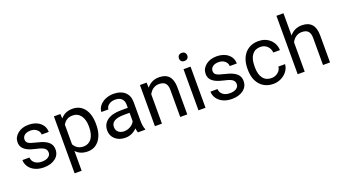

<svg xmlns="http://www.w3.org/2000/svg" viewBox="-68 -1432 4141 2317"><g transform="rotate(-20 2002.5 -273.5)"><path d="M376 -140.1Q376 -176.8 348.4 -197Q320.8 -217.3 252.2 -231.9Q183.6 -246.6 143.3 -267.1Q103 -287.6 83.7 -315.9Q64.5 -344.2 64.5 -383.3Q64.5 -448.2 119.4 -493.2Q174.3 -538.1 259.8 -538.1Q349.6 -538.1 405.5 -491.7Q461.4 -445.3 461.4 -373H370.6Q370.6 -410.2 339.1 -437Q307.6 -463.9 259.8 -463.9Q210.4 -463.9 182.6 -442.4Q154.8 -420.9 154.8 -386.2Q154.8 -353.5 180.7 -336.9Q206.5 -320.3 274.2 -305.2Q341.8 -290 383.8 -269Q425.8 -248 446 -218.5Q466.3 -189 466.3 -146.5Q466.3 -75.7 409.7 -33Q353 9.8 262.7 9.8Q199.2 9.8 150.4 -12.7Q101.6 -35.2 74 -75.4Q46.4 -115.7 46.4 -162.6H136.7Q139.2 -117.2 173.1 -90.6Q207 -64 262.7 -64Q314 -64 345 -84.7Q376 -105.5 376 -140.1Z M1030.3 -258.3Q1030.3 -137.7 975.1 -64Q919.9 9.8 825.7 9.8Q729.5 9.8 674.3 -51.3V203.1H584V-528.3H666.5L670.9 -469.7Q726.1 -538.1 824.2 -538.1Q919.4 -538.1 974.9 -466.3Q1030.3 -394.5 1030.3 -266.6ZM939.9 -268.6Q939.9 -357.9 901.9 -409.7Q863.8 -461.4 797.4 -461.4Q715.3 -461.4 674.3 -388.7V-136.2Q714.8 -64 798.3 -64Q863.3 -64 901.6 -115.5Q939.9 -167 939.9 -268.6Z M1471.2 0Q1463.4 -15.6 1458.5 -55.7Q1395.5 9.8 1308.1 9.8Q1230 9.8 1179.9 -34.4Q1129.9 -78.6 1129.9 -146.5Q1129.9 -229 1192.6 -274.7Q1255.4 -320.3 1369.1 -320.3H1457V-361.8Q1457 -409.2 1428.7 -437.3Q1400.4 -465.3 1345.2 -465.3Q1296.9 -465.3 1264.2 -440.9Q1231.4 -416.5 1231.4 -381.8H1140.6Q1140.6 -421.4 1168.7 -458.3Q1196.8 -495.1 1244.9 -516.6Q1293 -538.1 1350.6 -538.1Q1441.9 -538.1 1493.7 -492.4Q1545.4 -446.8 1547.4 -366.7V-123.5Q1547.4 -50.8 1565.9 -7.8V0ZM1321.3 -68.8Q1363.8 -68.8 1401.9 -90.8Q1439.9 -112.8 1457 -147.9V-256.3H1386.2Q1220.2 -256.3 1220.2 -159.2Q1220.2 -116.7 1248.5 -92.8Q1276.9 -68.8 1321.3 -68.8Z M1774.4 -528.3 1777.3 -461.9Q1837.9 -538.1 1935.5 -538.1Q2103 -538.1 2104.5 -349.1V0H2014.2V-349.6Q2013.7 -406.7 1988 -434.1Q1962.4 -461.4 1908.2 -461.4Q1864.3 -461.4 1831.1 -438Q1797.9 -414.6 1779.3 -376.5V0H1689V-528.3Z M2338.9 0H2248.5V-528.3H2338.9ZM2241.2 -668.5Q2241.2 -690.4 2254.6 -705.6Q2268.1 -720.7 2294.4 -720.7Q2320.8 -720.7 2334.5 -705.6Q2348.1 -690.4 2348.1 -668.5Q2348.1 -646.5 2334.5 -631.8Q2320.8 -617.2 2294.4 -617.2Q2268.1 -617.2 2254.6 -631.8Q2241.2 -646.5 2241.2 -668.5Z M2791 -140.1Q2791 -176.8 2763.4 -197Q2735.8 -217.3 2667.2 -231.9Q2598.6 -246.6 2558.3 -267.1Q2518.1 -287.6 2498.8 -315.9Q2479.5 -344.2 2479.5 -383.3Q2479.5 -448.2 2534.4 -493.2Q2589.4 -538.1 2674.8 -538.1Q2764.6 -538.1 2820.6 -491.7Q2876.5 -445.3 2876.5 -373H2785.6Q2785.6 -410.2 2754.2 -437Q2722.7 -463.9 2674.8 -463.9Q2625.5 -463.9 2597.7 -442.4Q2569.8 -420.9 2569.8 -386.2Q2569.8 -353.5 2595.7 -336.9Q2621.6 -320.3 2689.2 -305.2Q2756.8 -290 2798.8 -269Q2840.8 -248 2861.1 -218.5Q2881.3 -189 2881.3 -146.5Q2881.3 -75.7 2824.7 -33Q2768.1 9.8 2677.7 9.8Q2614.3 9.8 2565.4 -12.7Q2516.6 -35.2 2489 -75.4Q2461.4 -115.7 2461.4 -162.6H2551.8Q2554.2 -117.2 2588.1 -90.6Q2622.1 -64 2677.7 -64Q2729 -64 2760 -84.7Q2791 -105.5 2791 -140.1Z M3210.9 -64Q3259.3 -64 3295.4 -93.3Q3331.5 -122.6 3335.4 -166.5H3420.9Q3418.5 -121.1 3389.6 -80.1Q3360.8 -39.1 3312.7 -14.6Q3264.6 9.8 3210.9 9.8Q3103 9.8 3039.3 -62.3Q2975.6 -134.3 2975.6 -259.3V-274.4Q2975.6 -351.6 3003.9 -411.6Q3032.2 -471.7 3085.2 -504.9Q3138.2 -538.1 3210.4 -538.1Q3299.3 -538.1 3358.2 -484.9Q3417 -431.6 3420.9 -346.7H3335.4Q3331.5 -397.9 3296.6 -430.9Q3261.7 -463.9 3210.4 -463.9Q3141.6 -463.9 3103.8 -414.3Q3065.9 -364.7 3065.9 -271V-253.9Q3065.9 -162.6 3103.5 -113.3Q3141.1 -64 3210.9 -64Z M3612.8 -464.4Q3672.9 -538.1 3769 -538.1Q3936.5 -538.1 3938 -349.1V0H3847.7V-349.6Q3847.2 -406.7 3821.5 -434.1Q3795.9 -461.4 3741.7 -461.4Q3697.8 -461.4 3664.6 -438Q3631.3 -414.6 3612.8 -376.5V0H3522.5V-750H3612.8Z"/></g></svg>

Font: TypoPRO Roboto
Style: Regular
Weight: 400
Designer: Google
Version: Version 2.136; 2016